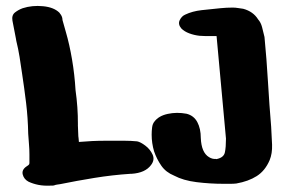

<svg xmlns="http://www.w3.org/2000/svg" viewBox="-20 -608 934 633"><path d="M432 -142Q443 -140 459 -128Q475 -116 483 -98.5Q491 -81 478 -64Q459 -38 414 -35H410Q350 -31 291.5 -21.5Q233 -12 179 -1Q174 0 169 0.5Q164 1 159 3Q156 4 152 4H146Q124 5 106.5 1.5Q89 -2 74 -9Q59 -17 55 -32.5Q51 -48 67 -59Q70 -61 73.5 -63.5Q77 -66 77 -70V-99Q77 -116 75.5 -133Q74 -150 73 -167Q72 -220 66 -269Q60 -318 53 -364Q49 -393 44.5 -420.5Q40 -448 34 -472Q33 -476 33 -477V-478Q30 -494 27 -509Q24 -524 21 -540Q18 -558 29.5 -567Q41 -576 55 -581Q86 -591 122 -587.5Q158 -584 176 -566Q177 -564 178 -563Q179 -562 181 -559Q186 -551 186 -542L197 -503Q209 -462 217.5 -412Q226 -362 229 -311Q233 -283 235 -254.5Q237 -226 237 -196Q237 -193 236.5 -204Q236 -215 235.5 -230.5Q235 -246 234.5 -257.5Q234 -269 234 -268.5Q234 -268 235 -246Q235 -234 236 -214.5Q237 -195 238 -165Q238 -159 239 -153Q240 -147 240 -142V-140Q263 -142 284 -143Q305 -144 329.5 -144Q354 -144 390 -144Q401 -144 411.5 -143.5Q422 -143 432 -142ZM659 -489Q654 -489 648.5 -489.5Q643 -490 638 -490Q620 -492 604 -498Q588 -504 578 -514Q566 -528 572.5 -541.5Q579 -555 591 -560Q614 -571 644.5 -574.5Q675 -578 707 -581Q727 -583 747 -583Q756 -583 765 -581.5Q774 -580 782 -579Q815 -570 831 -544Q840 -534 844 -518.5Q848 -503 852 -486Q859 -414 863.5 -337.5Q868 -261 874 -190Q876 -160 877 -131Q878 -102 869 -80Q854 -45 826.5 -27.5Q799 -10 759 -3Q750 -2 740 -2H718Q672 -2 628 -7.5Q584 -13 554 -29Q527 -40 512 -61.5Q497 -83 488 -109Q480 -136 480 -164Q480 -176 481.5 -188Q483 -200 489 -207Q503 -226 533 -232.5Q563 -239 595 -233Q619 -227 630.5 -205.5Q642 -184 642 -153Q644 -105 669 -90Q680 -83 692 -84Q693 -83 694 -83.5Q695 -84 696 -84Q718 -89 721.5 -106Q725 -123 725 -151L694 -489Z"/></svg>

Font: Nerko One
Style: Regular
Weight: 400
Designer: Nermin Kahrimanovic
Foundry: Nermin Kahrimanovic
Version: Version 1.101